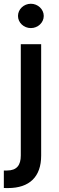

<svg xmlns="http://www.w3.org/2000/svg" viewBox="-37 -776 306 1001"><path d="M71.4 -545.5V34.8C71.4 85.2 50.4 112.9 0 112.9H-17V204.2C-9.6 204.5 -2.8 204.5 4.6 204.5C117.5 204.5 177.6 144.9 177.6 35.5V-545.5ZM56.8 -692.8C56.8 -658 87 -629.6 123.9 -629.6C160.5 -629.6 191.1 -658 191.1 -692.8C191.1 -727.6 160.5 -756.4 123.9 -756.4C87 -756.4 56.8 -727.6 56.8 -692.8Z"/></svg>

Font: Margiela Sans Medium
Style: Regular
Weight: 500
Designer: Stefan Endress, Andreas Faust
Version: Version 1.100;FEAKit 1.0